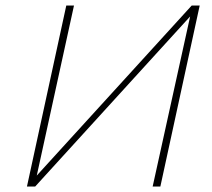

<svg xmlns="http://www.w3.org/2000/svg" viewBox="-20 -678 771 698"><path d="M89 0 92 -16 677 -658H695L692 -641L108 0ZM78 0 221 -658H249L105 0ZM535 0 680 -658H706L563 0Z"/></svg>

Font: Ysabeau Infant Thin
Style: Italic
Weight: 250
Italic angle: -12°
Designer: Christian Thalmann (Catharsis Fonts)
Version: Version 2.001;gftools[0.9.30]; featfreeze: ss01,ss02,lnum